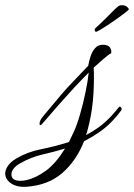

<svg xmlns="http://www.w3.org/2000/svg" viewBox="-164 -559 515 738"><path d="M-63 159Q-100 161 -122 145.5Q-144 130 -144 108Q-144 94 -133.5 78.5Q-123 63 -101 50Q-59 25 -6 14.5Q47 4 101 -13L120 -53Q132 -79 144 -120.5Q156 -162 165 -206Q174 -250 177 -280Q148 -251 121.5 -222.5Q95 -194 66 -161Q37 -128 0 -85Q-6 -78 -9 -78Q-12 -78 -12 -83Q-12 -95 0 -110L72 -196Q89 -216 109 -237Q129 -258 150 -280L175 -306Q178 -323 184 -342Q190 -361 201.5 -374Q213 -387 232 -387Q252 -387 259 -376Q266 -365 263 -354Q255 -351 235 -333.5Q215 -316 196 -299Q197 -290 197 -279.5Q197 -269 197 -257Q197 -233 195.5 -203.5Q194 -174 189 -138Q181 -85 167 -40Q192 -53 215 -69.5Q238 -86 261 -110Q269 -119 277 -128Q285 -137 293 -147Q295 -149 297 -149Q300 -149 302.5 -144Q305 -139 302 -135Q284 -110 261 -87Q240 -66 214 -48.5Q188 -31 159 -16Q130 58 76 105.5Q22 153 -63 159ZM-85 136Q-74 136 -61 133Q-26 125 12 97.5Q50 70 86 12Q42 25 -1 35Q-45 45 -87 69Q-120 88 -120 112Q-120 136 -85 136ZM206 -437Q200 -437 200 -444Q200 -448 203 -451Q222 -468 245.5 -491.5Q269 -515 279 -525Q284 -530 290 -534.5Q296 -539 303 -539Q317 -539 324 -533Q331 -527 331 -523Q331 -521 317 -510Q303 -499 286.5 -487.5Q270 -476 261 -470Q255 -466 243 -458Q231 -450 220.5 -444Q210 -438 207 -437Z"/></svg>

Font: Birthstone Bounce
Style: Regular
Weight: 400
Designer: Robert E. Leuschke
Foundry: Rob Leuschke
Version: Version 1.010; ttfautohint (v1.8.3)